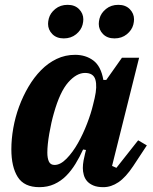

<svg xmlns="http://www.w3.org/2000/svg" viewBox="-20 -763 632 795"><path d="M143 12Q80 12 53.5 -30Q27 -72 27 -145Q27 -187 35 -232.5Q43 -278 59 -321.5Q75 -365 98 -404Q121 -443 150 -472.5Q179 -502 214.5 -519Q250 -536 291 -536Q335 -536 366.5 -512.5Q398 -489 408 -432H420L485 -524H556L444 -76L462 -68L552 -182L588 -161L532 -76Q501 -29 470.5 -8.5Q440 12 408 12Q383 12 366.5 5Q350 -2 340.5 -13Q331 -24 327 -38.5Q323 -53 323 -67Q323 -82 326 -98.5Q329 -115 332 -126L336 -142L324 -144Q310 -113 292.5 -84.5Q275 -56 253.5 -34.5Q232 -13 204.5 -0.5Q177 12 143 12ZM206 -80Q230 -80 255.5 -106Q281 -132 302.5 -170Q324 -208 340.5 -251Q357 -294 365 -328L372 -357Q383 -405 375 -433Q367 -461 332 -461Q297 -461 262.5 -422Q228 -383 203 -294Q192 -256 184 -209.5Q176 -163 176 -131Q176 -108 182.5 -94Q189 -80 206 -80ZM244 -604Q214 -604 196.5 -622Q179 -640 179 -664Q179 -674 182 -686Q188 -709 209 -726Q230 -743 260 -743Q290 -743 307.5 -725Q325 -707 325 -683Q325 -673 322 -661Q316 -638 295 -621Q274 -604 244 -604ZM454 -604Q424 -604 406.5 -622Q389 -640 389 -664Q389 -674 392 -686Q398 -709 419 -726Q440 -743 470 -743Q500 -743 517.5 -725Q535 -707 535 -683Q535 -673 532 -661Q526 -638 505 -621Q484 -604 454 -604Z"/></svg>

Font: IBM Plex Serif
Style: Bold Italic
Weight: 700
Italic angle: -14°
Designer: Mike Abbink, Paul van der Laan, Pieter van Rosmalen
Foundry: Bold Monday
Version: Version 3.001